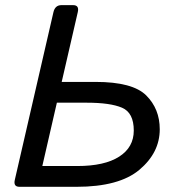

<svg xmlns="http://www.w3.org/2000/svg" viewBox="-20 -720 679 740"><path d="M55.2 0Q30.8 0 37.1 -26.9L186 -673.3Q192.4 -700.2 216.8 -700.2H261.7Q286.1 -700.2 279.8 -673.3L217.8 -404.3H348.6Q491.2 -404.3 543.5 -352.3Q595.7 -300.3 595.7 -221.7Q595.7 -131.8 517.6 -65.9Q439.5 0 274.9 0ZM143.1 -80.1H277.8Q382.8 -80.1 439.2 -116.2Q495.6 -152.3 495.6 -216.8Q495.6 -285.6 450.2 -304.9Q404.8 -324.2 314.5 -324.2H199.2Z"/></svg>

Font: Istok Web
Style: Italic
Weight: 400
Italic angle: -13°
Designer: Andrey V. Panov
Foundry: Andrey V. Panov
Version: Version 1.0.2g